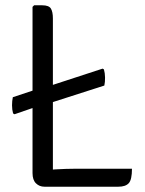

<svg xmlns="http://www.w3.org/2000/svg" viewBox="-20 -706 550 726"><path d="M169 -316.5 123.5 -304.5 35 -274 29.5 -277Q25.5 -291 25.5 -307.8Q25.5 -324.5 28.5 -338.5L123.5 -370L169 -381.5L368 -446.5L373 -443.5Q377 -429.5 377.2 -412.8Q377.5 -396 374.5 -382.5ZM180 0H148Q129 0 116 -12.8Q103 -25.5 103 -51.5V-680L109 -686H139.5Q165 -686 172.5 -673.5Q180 -661 180 -636.5ZM479 -68Q479 -26.5 466.8 -13.2Q454.5 0 427.5 0H148L110 -57Q145.5 -63 188.5 -65.5Q231.5 -68 266 -68Z"/></svg>

Font: Signika
Style: Regular
Weight: 300
Designer: Anna Giedry
Foundry: Anna Giedry
Version: Version 2.000